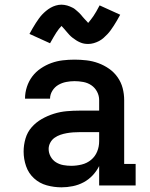

<svg xmlns="http://www.w3.org/2000/svg" viewBox="-20 -793 640 821"><path d="M243 8Q211 8 180 -0.5Q149 -9 125.5 -30.5Q102 -52 91.5 -82.5Q81 -113 81 -145Q81 -173 89 -200.5Q97 -228 115.5 -249Q134 -270 158.5 -284Q183 -298 210 -306.5Q237 -315 265 -317.5Q293 -320 321 -320H404V-365Q404 -384 395 -401Q386 -418 370.5 -428.5Q355 -439 336 -442.5Q317 -446 299 -446Q281 -446 263 -442.5Q245 -439 229.5 -430Q214 -421 204 -405Q194 -389 194 -371Q194 -371 194 -371Q194 -371 194 -371H87Q87 -371 87 -371.5Q87 -372 87 -372Q87 -397 95 -421.5Q103 -446 118 -466Q133 -486 154.5 -500.5Q176 -515 199.5 -523.5Q223 -532 248 -535Q273 -538 299 -538Q324 -538 350 -535Q376 -532 400.5 -523Q425 -514 446.5 -499Q468 -484 483 -462.5Q498 -441 504.5 -416Q511 -391 511 -365V-92H560V0H404V-83Q393 -61 376 -43Q359 -25 337.5 -13.5Q316 -2 291.5 3Q267 8 243 8ZM285 -84Q307 -84 329.5 -89.5Q352 -95 369.5 -109.5Q387 -124 395.5 -145Q404 -166 404 -189V-228H321Q307 -228 293 -227Q279 -226 265 -223.5Q251 -221 238 -216.5Q225 -212 213.5 -204Q202 -196 195 -183Q188 -170 188 -156Q188 -139 196.5 -123.5Q205 -108 219.5 -99Q234 -90 251 -87Q268 -84 285 -84ZM357 -605Q348 -605 339.5 -606.5Q331 -608 322 -612Q313 -616 306 -620.5Q299 -625 291 -631Q283 -637 277 -643.5Q271 -650 266 -656Q261 -662 254 -670Q247 -678 243 -682Q237 -676 232 -669.5Q227 -663 221 -654Q215 -645 208.5 -633.5Q202 -622 194 -608L106 -648Q113 -661 120 -673Q127 -685 133.5 -695Q140 -705 146.5 -714Q153 -723 160 -730.5Q167 -738 176.5 -746Q186 -754 196.5 -760Q207 -766 219 -769.5Q231 -773 243 -773Q249 -773 255 -772Q261 -771 267 -769.5Q273 -768 278.5 -765.5Q284 -763 289.5 -760.5Q295 -758 299.5 -754.5Q304 -751 309 -746.5Q314 -742 318.5 -738Q323 -734 326.5 -729.5Q330 -725 333.5 -721Q337 -717 341 -712.5Q345 -708 349.5 -703.5Q354 -699 357 -695Q363 -702 368 -708.5Q373 -715 379 -723.5Q385 -732 391.5 -743.5Q398 -755 406 -770L494 -730Q487 -717 480 -705Q473 -693 466.5 -683Q460 -673 453.5 -664Q447 -655 440 -647.5Q433 -640 423.5 -631.5Q414 -623 403.5 -617.5Q393 -612 381 -608.5Q369 -605 357 -605Z"/></svg>

Font: Iosevka Slab Semibold Extended
Style: Regular
Weight: 600
Width: 7
Monospace: yes
Designer: Belleve Invis
Foundry: Belleve Invis
Version: Version 11.1.0; ttfautohint (v1.8.3)